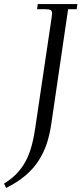

<svg xmlns="http://www.w3.org/2000/svg" viewBox="-95 -722 399 941"><path d="M-75.2 178.2Q-45.4 159.2 -23.4 138.9Q-1.5 118.7 19 87.9Q39.6 57.1 54 12.7Q68.4 -31.7 77.1 -90.8L158.2 -637.2Q160.2 -650.9 160.2 -655.8Q160.2 -668.5 153.3 -672.6Q146.5 -676.8 127.9 -676.8H86.9L89.8 -702.1H284.2L280.8 -676.8H238.8L155.8 -110.8Q147.9 -59.6 134.3 -18.3Q120.6 22.9 95.7 63Q70.8 103 30.8 137.2Q-9.3 171.4 -64.9 199.2Z"/></svg>

Font: Dihjauti S
Style: Italic
Weight: 400
Italic angle: -9°
Designer: T. Christopher White
Version: Version 3.0.0